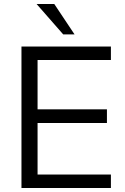

<svg xmlns="http://www.w3.org/2000/svg" viewBox="-20 -946 628 966"><path d="M88 0V-712H538V-644H169V-396H518V-327H169V-68H538V0ZM298 -773 164 -926H253L355 -773Z"/></svg>

Font: PRinguin Sans
Style: Regular
Weight: 400
Designer: Vernon Adams
Foundry: Vernon Adams
Version: ""